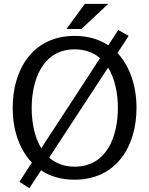

<svg xmlns="http://www.w3.org/2000/svg" viewBox="-20 -925 777 1000"><path d="M422 -905 326 -774H404L544 -905ZM133 55 194 -38C240 -7 298 11 368 11C586 11 691 -163 691 -363C691 -474 658 -578 592 -649L650 -738L596 -769L544 -689C497 -720 439 -738 369 -738C150 -738 46 -563 46 -363C46 -252 79 -148 146 -78L81 22ZM145 -362C145 -505 200 -668 369 -668C424 -668 468 -651 501 -622L195 -153C159 -212 145 -289 145 -362ZM369 -57C313 -57 270 -75 236 -104L543 -573C579 -515 594 -437 594 -363C594 -219 539 -57 369 -57Z"/></svg>

Font: Rosario
Style: Regular
Weight: 400
Designer: Hector Gatti
Foundry: Omnibus Type
Version: Version 1.100